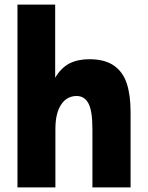

<svg xmlns="http://www.w3.org/2000/svg" viewBox="-20 -810 640 830"><path d="M55.5 -790H218.5V-474Q244.5 -517.5 280.5 -535.8Q316.5 -554 366 -554Q432.5 -554 472 -526.8Q511.5 -499.5 528 -449.2Q544.5 -399 544.5 -325V0H379.5V-252Q379.5 -331.5 362.2 -363.2Q345 -395 311.5 -395Q268.5 -395 244 -357.5Q219.5 -320 219.5 -253V0H55.5Z"/></svg>

Font: JuliaMono Black
Style: Regular
Weight: 900
Monospace: yes
Designer: cormullion
Foundry: corm
Version: Version 0.054; ttfautohint (v1.8.4)